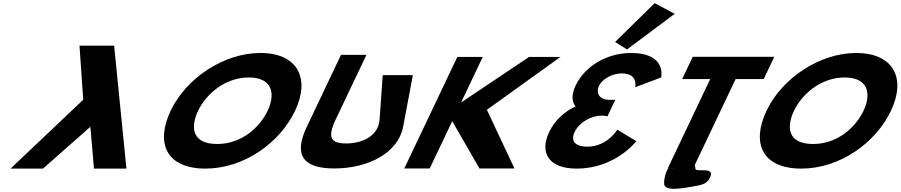

<svg xmlns="http://www.w3.org/2000/svg" viewBox="-20 -1060 5661 1207"><path d="M570.8 0 548.2 -263 250.2 0H46.2L503.2 -433L479.7 -773H697.5L774.8 0Z M1052.9 -363.9C955.5 -159.1 1026.2 -0.1 1271.6 -0.1C1510.9 -0.1 1737.7 -159.1 1835.1 -363.9C1932.5 -568.8 1849.6 -726.9 1617.1 -726.9C1386.1 -726.9 1150.3 -568.8 1052.9 -363.9ZM1225.5 -363.9C1275.2 -468.5 1394.8 -573 1544 -573C1694.1 -573 1712.3 -468.5 1662.6 -363.9C1612.9 -259.4 1499.4 -154.8 1345.1 -154.8C1186.7 -154.8 1175.8 -259.4 1225.5 -363.9Z M2575.5 -587.5H2385.9L2366.3 -309.5C2358.7 -200.5 2251.2 -158.2 2156.6 -158.2C2062 -158.2 2034.9 -192.2 2090.7 -309.5L2283.5 -715H2123.7L1908.7 -262.8C1826.2 -89.4 1879.4 -1 2081.8 -1C2294.5 -1 2483.2 -98.6 2514.2 -262.8Z M3214.2 -0.9 3040.9 -369.8 3503.4 -702.1H3305.9L2878.6 -415.7L3014.8 -702.1H2855L2521.6 -0.9H2681.4L2822.9 -298.4L2994.1 -0.9Z M3846.8 -796.2 3921.5 -749.1 4221.4 -973 4095.6 -1040.2ZM3973.1 -511.8C3973.1 -511.8 3994.8 -598.5 3887.8 -598.5C3833.3 -598.5 3767.5 -566.2 3746.1 -521.2C3721.9 -470.2 3754.5 -432.8 3805.9 -432.8H3848.1L3798.4 -328.2C3798.4 -328.2 3784.3 -333.3 3763.8 -333.3C3695.9 -333.3 3621.2 -290.8 3592.5 -230.5C3564.2 -171 3599.9 -137.8 3670.8 -137.8C3798.4 -137.8 3860.6 -244.9 3860.6 -244.9L3980 -172.7C3980 -172.7 3850.4 -0.1 3604.3 -0.1C3432.8 -0.1 3368.8 -96.2 3432.7 -230.5C3467.8 -304.4 3528.1 -358 3598.3 -391.1C3574.2 -420.9 3571.4 -465.1 3598.9 -522.9C3655.5 -641.9 3792.8 -726.9 3946.8 -726.9C4173.8 -726.9 4136.3 -573 4136.3 -573Z M4268.3 -562.9H4444.7L4178 -1.9L4181.9 -1.8C4167.9 9.2 4145.8 87 4158.7 108C4181.1 144.6 4295 119 4360.4 108C4393.3 102 4422.7 93.7 4439.8 63C4486.8 -21 4351.4 28.7 4351.5 0C4351.6 -9.2 4349.9 -16 4346.8 -20.9L4604.5 -562.9H4780.9L4847.6 -703.1H4335ZM4216.9 -1.1C4208 -0.1 4199.4 -0.1 4191.3 -1.6Z M4798.9 -363.9C4701.5 -159.1 4772.2 -0.1 5017.6 -0.1C5256.9 -0.1 5483.7 -159.1 5581.1 -363.9C5678.5 -568.8 5595.6 -726.9 5363.1 -726.9C5132.1 -726.9 4896.3 -568.8 4798.9 -363.9ZM4971.5 -363.9C5021.2 -468.5 5140.8 -573 5290 -573C5440.1 -573 5458.3 -468.5 5408.6 -363.9C5358.9 -259.4 5245.4 -154.8 5091.1 -154.8C4932.7 -154.8 4921.8 -259.4 4971.5 -363.9Z"/></svg>

Font: Hussar
Style: BdSuprExtOblFive
Weight: 700
Foundry: Cannot Into Space Fonts
Version: Version 2.00